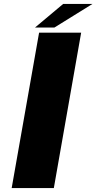

<svg xmlns="http://www.w3.org/2000/svg" viewBox="-20 -950 487 970"><path d="M39 0 177.5 -785H390L252 0ZM157 -811 299 -930H447L255 -811Z"/></svg>

Font: Anybody UltraExpanded Regular
Style: Bold Italic
Weight: 700
Width: 9
Italic angle: -10°
Designer: Tyler Finck
Foundry: Etcetera Type Company
Version: Version 1.010; ttfautohint (v1.8.3) -l 8 -r 50 -G 200 -x 14 